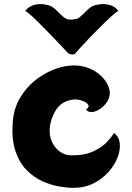

<svg xmlns="http://www.w3.org/2000/svg" viewBox="-20 -892 639 927"><path d="M347 -638Q339 -627 326 -629Q313 -631 306 -638Q303 -641 285.5 -660Q268 -679 242 -706Q216 -733 188.5 -761Q161 -789 138 -810.5Q115 -832 102 -839Q116 -860 146 -868.5Q176 -877 213 -867Q233 -862 252.5 -842Q272 -822 289 -808Q306 -795 329 -797.5Q352 -800 361 -806Q379 -820 399 -841Q419 -862 439 -867Q477 -877 507.5 -868.5Q538 -860 551 -839Q538 -832 515 -811Q492 -790 464.5 -762.5Q437 -735 411.5 -708.5Q386 -682 368.5 -662.5Q351 -643 347 -638ZM509 -431Q505 -410 491 -392Q477 -374 458.5 -363Q440 -352 423 -351Q406 -350 395 -363Q414 -376 404.5 -388Q395 -400 373 -407Q351 -414 331 -411Q279 -403 253.5 -366Q228 -329 221 -282Q216 -242 229.5 -210.5Q243 -179 267.5 -161Q292 -143 321 -142Q387 -141 430 -161Q473 -181 497 -207Q521 -233 530 -250Q554 -233 558 -201.5Q562 -170 548 -133Q534 -96 504 -62Q474 -28 431 -6.5Q388 15 333 15Q304 15 264 8Q224 1 182.5 -18Q141 -37 106.5 -73Q72 -109 53.5 -166Q35 -223 42 -306Q47 -369 76.5 -419Q106 -469 149 -503.5Q192 -538 240 -556.5Q288 -575 331 -576Q374 -577 408.5 -563Q443 -549 467 -526.5Q491 -504 502 -478.5Q513 -453 509 -431Z"/></svg>

Font: Potta One
Style: Regular
Weight: 400
Designer: 108,108go
Foundry: Font Zone 108
Version: Version 1.000